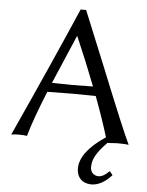

<svg xmlns="http://www.w3.org/2000/svg" viewBox="-59 -705 746 972"><g transform="rotate(5 314.5 -219.5)"><path d="M544.9 163.1Q497.1 216.3 445.8 219.2Q385.3 219.2 370.6 169.4Q367.2 156.7 367.2 143.1Q368.2 60.1 495.1 -24.9Q468.3 -113.8 425.3 -228.5Q354 -230 308.1 -230Q250.5 -230 179.2 -228.5Q118.2 -78.1 96.2 2.9Q83.5 0 50.8 0Q27.3 0.5 16.1 2.9Q186.5 -370.1 311 -658.2H338.9Q374 -574.2 455.6 -373Q582 -59.6 612.8 2.9Q594.7 0 553.2 0Q544.9 0 529.3 1.5Q513.2 2.9 505.4 2.4Q445.3 63 436 105.5Q433.1 118.7 433.1 131.8Q433.1 160.6 458.5 171.9Q466.8 174.8 475.1 174.8Q500.5 173.8 527.8 145L530.8 146ZM407.2 -275.4Q360.8 -396 306.2 -522H304.2L198.7 -275.9Q211.9 -275.9 242.2 -274.9Q285.6 -273.9 303.2 -273.9Q346.2 -273.9 407.2 -275.4Z"/></g></svg>

Font: Linux Biolinum O
Style: Regular
Weight: 400
Designer: Philipp H. Poll
Foundry: Philipp H. Poll
Version: Version 1.0.4